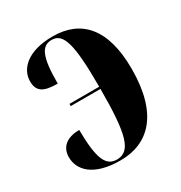

<svg xmlns="http://www.w3.org/2000/svg" viewBox="-137 -648 712 755"><g transform="rotate(-30 219.0 -270.0)"><path d="M196 8C321 8 413 -75 413 -282C413 -466 335 -548 207 -548C92 -548 42 -494 42 -439C42 -393 68 -377 132 -377C132 -498 150 -538 197 -538C250 -538 267 -477 267 -285H132V-275H267C267 -69 248 -2 185 -2C135 -2 115 -46 114 -177C57 -177 25 -150 25 -104C25 -48 70 8 196 8Z"/></g></svg>

Font: Noto Serif Display ExtraCondensed ExtraBold
Style: Regular
Weight: 800
Width: 2
Designer: Monotype Design Team
Foundry: Monotype Imaging Inc.
Version: Version 2.009